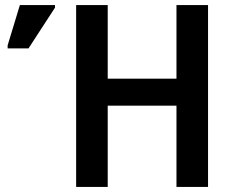

<svg xmlns="http://www.w3.org/2000/svg" viewBox="-20 -734 921 754"><path d="M797 0H673V-319H403V0H279V-714H403V-425H673V-714H797ZM10 -544V-556L58 -714H196V-704L92 -544Z"/></svg>

Font: Noto Sans SemiCondensed SemiBold
Style: Regular
Weight: 600
Width: 4
Designer: Monotype Design Team
Foundry: Monotype Imaging Inc.
Version: Version 2.013; ttfautohint (v1.8.4.7-5d5b)